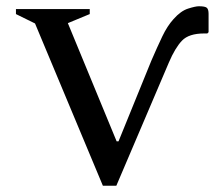

<svg xmlns="http://www.w3.org/2000/svg" viewBox="-20 -589 698 614"><path d="M464 -395Q483 -439 499 -472.5Q515 -506 535 -528Q558 -554 581.5 -561.5Q605 -569 616 -569Q636 -569 641.5 -564Q647 -559 647 -545V-486L643 -482H633Q584 -482 562 -459Q540 -436 520 -389L352 5H309L92 -514L31 -544V-560H267V-544L197 -515L353 -137H359Z"/></svg>

Font: Spectral SC Medium
Style: Regular
Weight: 500
Designer: Jean-Baptiste Levee
Foundry: Production Type
Version: Version 2.001